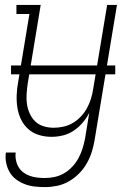

<svg xmlns="http://www.w3.org/2000/svg" viewBox="-20 -550 540 783"><path d="M163 213Q141 213 120 210.5Q99 208 80 200.5Q61 193 45 181Q29 169 19 151.5Q9 134 5 113.5Q1 93 4 72H44Q42 87 45 102.5Q48 118 55.5 131Q63 144 75 153Q87 162 101 167Q115 172 131 174Q147 176 163 176Q183 176 203.5 171.5Q224 167 242.5 156Q261 145 276 128.5Q291 112 301 93Q311 74 317 54.5Q323 35 327 14L344 -90Q333 -68 316.5 -49Q300 -30 279.5 -16.5Q259 -3 236 2.5Q213 8 190 8Q163 8 138.5 0.5Q114 -7 95.5 -23.5Q77 -40 66 -62.5Q55 -85 51 -110.5Q47 -136 48 -162.5Q49 -189 54 -215L100 -493H47V-530H146L93 -209Q90 -188 88.5 -166.5Q87 -145 90 -125Q93 -105 101.5 -86.5Q110 -68 124 -54.5Q138 -41 158 -35Q178 -29 199 -29Q219 -29 239 -33.5Q259 -38 277 -48.5Q295 -59 310 -75Q325 -91 335 -109.5Q345 -128 351 -147.5Q357 -167 360 -187L417 -530H457L366 20Q362 45 354.5 69Q347 93 334 116Q321 139 302 158Q283 177 260 190Q237 203 212 208Q187 213 163 213ZM25 -247V-283H450V-247Z"/></svg>

Font: Iosevka Slab Extralight
Style: Italic
Weight: 200
Italic angle: -9°
Monospace: yes
Designer: Belleve Invis
Foundry: Belleve Invis
Version: Version 11.1.1; ttfautohint (v1.8.3)